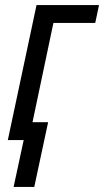

<svg xmlns="http://www.w3.org/2000/svg" viewBox="-20 -556 413 762"><path d="M34 186H116L171 -71H109L192 -465H358L373 -536H125L11 0H74Z"/></svg>

Font: Noto Sans Display SemiCondensed
Style: Italic
Weight: 400
Width: 4
Italic angle: -12°
Designer: Monotype Design Team
Foundry: Monotype Imaging Inc.
Version: Version 1.900